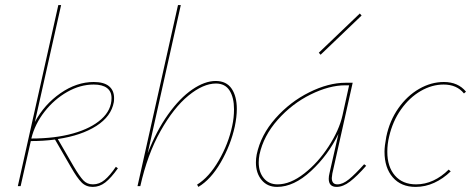

<svg xmlns="http://www.w3.org/2000/svg" viewBox="-20 -731 1850 754"><path d="M443 -70Q416 -32 393.5 -14.5Q371 3 344 3Q318 3 300.5 -14.5Q283 -32 259 -74L196 -183Q151 -177 101 -177L61 0H50L209 -711H220L117 -252Q154 -321 217.5 -365Q281 -409 348 -409Q388 -409 408 -392.5Q428 -376 428 -346Q428 -336 427 -330Q417 -274 358.5 -236.5Q300 -199 207 -185L269 -78Q292 -39 307 -23Q322 -7 345 -7Q370 -7 391 -24.5Q412 -42 435 -76ZM103 -187Q196 -187 267 -207Q338 -227 378 -263Q418 -299 418 -346Q418 -372 400 -385.5Q382 -399 348 -399Q295 -399 244 -370Q193 -341 155 -292.5Q117 -244 103 -187Z M910 -303Q910 -272 902 -234Q886 -161 847 -93.5Q808 -26 759 3L754 -6Q801 -35 839 -100.5Q877 -166 892 -237Q899 -269 899 -302Q899 -348 881.5 -375.5Q864 -403 828 -403Q778 -403 720 -355.5Q662 -308 610.5 -216.5Q559 -125 531 0H520L679 -711H690L560 -129Q594 -217 640 -281.5Q686 -346 735 -379.5Q784 -413 827 -413Q869 -413 889.5 -383Q910 -353 910 -303Z M1418 -80Q1382 -39 1354.5 -18Q1327 3 1302 3Q1271 3 1271 -29Q1271 -39 1274 -51L1309 -205Q1269 -122 1201.5 -59.5Q1134 3 1068 3Q1030 3 1007.5 -24Q985 -51 985 -93Q985 -108 988 -124Q1004 -201 1061.5 -266Q1119 -331 1194.5 -368.5Q1270 -406 1337 -406H1365L1285 -49Q1283 -37 1283 -32Q1283 -7 1305 -7Q1326 -7 1350.5 -27Q1375 -47 1410 -86ZM1325 -278 1351 -396H1336Q1273 -396 1200 -360Q1127 -324 1071 -261Q1015 -198 999 -124Q996 -108 996 -93Q996 -55 1016 -31Q1036 -7 1070 -7Q1120 -7 1174.5 -49.5Q1229 -92 1270.5 -156Q1312 -220 1325 -278ZM1232 -524 1393 -678 1400 -670 1239 -516Z M1722 -399Q1676 -399 1632 -373.5Q1588 -348 1555 -301.5Q1522 -255 1508 -194Q1501 -165 1501 -135Q1501 -76 1531 -41.5Q1561 -7 1614 -7Q1649 -7 1681.5 -22Q1714 -37 1742 -65L1750 -58Q1720 -29 1685 -13Q1650 3 1612 3Q1555 3 1522.5 -34.5Q1490 -72 1490 -135Q1490 -157 1497 -194Q1510 -257 1544.5 -306Q1579 -355 1626 -382Q1673 -409 1723 -409Q1779 -409 1810 -371L1802 -364Q1774 -399 1722 -399Z"/></svg>

Font: Ysabeau Hairline
Style: Italic
Weight: 100
Italic angle: -12°
Designer: Christian Thalmann (Catharsis Fonts)
Version: Version 0.003